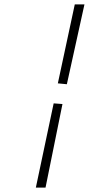

<svg xmlns="http://www.w3.org/2000/svg" viewBox="-20 -657 452 873"><path d="M284 -274 243 -278 320 -637H364ZM143 196 224 -187 264 -184 187 196Z"/></svg>

Font: MonteCarlo
Style: Regular
Weight: 400
Designer: Robert E. Leuschke
Foundry: Robert E. Leuschke
Version: Version 1.010; ttfautohint (v1.8.3)